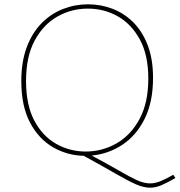

<svg xmlns="http://www.w3.org/2000/svg" viewBox="-20 -718 835 892"><path d="M677 154Q646 154 608.5 137Q571 120 513 86.5Q455 53 362 2L373 6Q294 5 227 -33.5Q160 -72 119.5 -148.5Q79 -225 79 -341Q79 -431 104 -498Q129 -565 172.5 -609.5Q216 -654 272 -676Q328 -698 389 -698Q448 -698 502 -677.5Q556 -657 598.5 -615Q641 -573 666 -508.5Q691 -444 691 -356Q691 -245 652.5 -167Q614 -89 548.5 -45.5Q483 -2 403 5L401 2Q482 45 532.5 74.5Q583 104 616 119Q649 134 677 134Q700 134 725 124Q750 114 785 94L795 109Q757 131 730 142.5Q703 154 677 154ZM101 -342Q101 -231 139 -158.5Q177 -86 240.5 -50Q304 -14 378 -14Q455 -14 521.5 -52Q588 -90 628.5 -165.5Q669 -241 669 -353Q669 -462 630 -534Q591 -606 527.5 -642Q464 -678 388 -678Q312 -678 246.5 -641Q181 -604 141 -529.5Q101 -455 101 -342Z"/></svg>

Font: Bitter Thin Thin
Style: Regular
Weight: 250
Version: Version 2.002